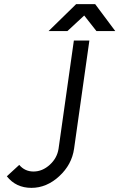

<svg xmlns="http://www.w3.org/2000/svg" viewBox="-20 -896 577 928"><path d="M215 -746H306L387 -821L446 -746H537L440 -876H348ZM337 -700 263 -177Q256 -132 221 -100Q185 -67 142 -67Q100 -67 73 -99L13 -44Q57 12 132 12Q205 12 266 -44Q327 -100 338 -177L412 -700Z"/></svg>

Font: Unageo
Style: Regular-Italic
Weight: 400
Designer: Richard Sepsi
Foundry: Richard Sepsi
Version: Version 2.000